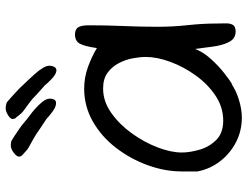

<svg xmlns="http://www.w3.org/2000/svg" viewBox="-114 -714 838 649"><g transform="rotate(-90 304.5 -389.0)"><path d="M281 -618Q268 -618 251.5 -630.5Q235 -643 228 -650L207 -664Q200 -669 192 -674Q184 -679 176 -685Q160 -695 143 -704Q126 -713 123 -716L112 -726Q107 -731 104 -733Q100 -738 100 -743Q100 -751 113 -761Q126 -771 138 -771Q147 -771 153 -769Q157 -767 170 -758.5Q183 -750 196.5 -740.5Q210 -731 214 -727Q219 -723 225.5 -717.5Q232 -712 239 -707Q249 -700 262 -688.5Q275 -677 285.5 -664Q296 -651 296 -639Q296 -618 281 -618ZM389 -617Q377 -619 362 -633.5Q347 -648 341 -656L322 -673Q316 -678 309 -684.5Q302 -691 295 -698Q280 -710 264.5 -721Q249 -732 246 -736L237 -747Q233 -753 230 -755Q227 -761 227 -766Q229 -774 243 -782Q257 -790 269 -788Q278 -787 284 -784Q287 -782 298.5 -771.5Q310 -761 322 -750Q334 -739 338 -734Q343 -729 348.5 -723Q354 -717 360 -711Q368 -702 380 -689Q392 -676 400.5 -661.5Q409 -647 407 -636Q404 -615 389 -617ZM232 10Q187 10 148.5 -10Q110 -30 84 -64Q58 -98 50 -140V-193Q50 -250 71 -308Q92 -366 129.5 -415Q167 -464 218.5 -493.5Q270 -523 330 -523Q368 -523 403.5 -510Q439 -497 467 -480Q473 -522 482 -538Q491 -554 513 -554Q530 -554 537 -543.5Q544 -533 544 -507Q544 -447 541.5 -389.5Q539 -332 539 -272Q539 -224 544.5 -173Q550 -122 550 -75Q550 -60 550.5 -45Q551 -30 545.5 -20.5Q540 -11 523 -11Q499 -11 487.5 -33.5Q476 -56 472 -88Q468 -120 464 -148Q454 -121 430.5 -95Q407 -69 383.5 -50.5Q360 -32 347.5 -24.5Q335 -17 347 -26Q325 -10 292.5 0Q260 10 232 10ZM222 -53Q267 -53 306 -79Q345 -105 374.5 -146Q404 -187 420.5 -232Q437 -277 437 -315Q437 -334 432.5 -358.5Q428 -383 416 -406Q404 -429 383.5 -444Q363 -459 330 -459Q287 -459 248 -431.5Q209 -404 178.5 -361.5Q148 -319 131 -274Q114 -229 114 -193Q114 -166 123.5 -133Q133 -100 156.5 -76.5Q180 -53 222 -53ZM281 -618Q268 -618 251.5 -630.5Q235 -643 228 -650L207 -664Q200 -669 192 -674Q184 -679 176 -685Q160 -695 143 -704Q126 -713 123 -716L112 -726Q107 -731 104 -733Q100 -738 100 -743Q100 -751 113 -761Q126 -771 138 -771Q147 -771 153 -769Q157 -767 170 -758.5Q183 -750 196.5 -740.5Q210 -731 214 -727Q219 -723 225.5 -717.5Q232 -712 239 -707Q249 -700 262 -688.5Q275 -677 285.5 -664Q296 -651 296 -639Q296 -618 281 -618Z"/></g></svg>

Font: Fuzzy Bubbles
Style: Regular
Weight: 400
Designer: Robert E. Leuschke
Foundry: Robert E. Leuschke
Version: Version 1.010; ttfautohint (v1.8.3)